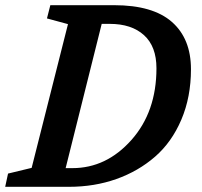

<svg xmlns="http://www.w3.org/2000/svg" viewBox="-54 -720 777 740"><path d="M-34 0 -23 -51 68 -73 208 -627 127 -649 140 -700H386Q535 -700 608.5 -635.5Q682 -571 682 -453Q682 -346 645 -259Q608 -172 543.5 -116Q479 -60 394.5 -30Q310 0 212 0ZM199 -72H225Q356 -72 452.5 -180.5Q549 -289 549 -457Q549 -541 501 -584.5Q453 -628 369 -628H338Z"/></svg>

Font: Volkhov
Style: Bold Italic
Weight: 700
Designer: Cyreal (www.cyreal.org)
Foundry: Cyreal (www.cyreal.org)
Version: Version 1.001